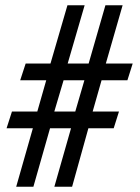

<svg xmlns="http://www.w3.org/2000/svg" viewBox="-20 -708 530 728"><path d="M56.6 -403.7H155.3L121.4 -285H25.3L4.9 -221.6H104.6L41.4 0H106.6L169.7 -221.6H249.3L186.1 0H253.4L315.1 -221.6H411.1L431.1 -285H331.3L365.1 -403.7H463.1L483.1 -467.1H381.3L444.9 -688H379.7L316.1 -467.1H236.6L300.9 -688H235.7L171.4 -467.1H77.3ZM221.1 -403.7H300L265.4 -285H185.9Z"/></svg>

Font: Secuela Black
Style: Regular
Weight: 900
Designer: Fernando Haro
Foundry: deFharo
Version: Version 1.704